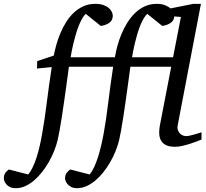

<svg xmlns="http://www.w3.org/2000/svg" viewBox="-150 -757 1079 1006"><path d="M763.2 -670.9Q761.7 -648.9 744.1 -637Q726.6 -625 700.2 -621.1L622.1 -684.1Q611.3 -675.3 601.8 -658.7Q592.3 -642.1 584 -621.1Q575.7 -600.1 568.8 -576.4Q562 -552.7 556.6 -530.5Q551.3 -508.3 547.6 -489Q543.9 -469.7 542 -457H756.8L797.9 -668ZM905.8 -25.9Q899.9 -23.4 884.3 -17.3Q868.7 -11.2 848.6 -4.6Q828.6 2 806.9 7.1Q785.2 12.2 767.1 12.2Q744.6 12.2 728.8 6.8Q712.9 1.5 703.1 -8.3Q693.4 -18.1 688.7 -31.5Q684.1 -44.9 684.1 -61Q684.1 -76.2 687 -96.2L747.1 -407.2H533.2Q531.7 -396 527.8 -368.2Q523.9 -340.3 519 -303.7Q514.2 -267.1 508.1 -225.3Q502 -183.6 496.1 -144.8Q490.2 -106 484.4 -73.2Q478.5 -40.5 474.1 -22Q467.3 5.9 455.3 35.4Q443.4 64.9 427.2 92.8Q411.1 120.6 391.4 145.5Q371.6 170.4 349.4 189Q327.1 207.5 303 218.3Q278.8 229 253.9 229Q235.4 229 223.1 222.7Q210.9 216.3 203.9 207.8Q196.8 199.2 193.8 191.2Q190.9 183.1 190.9 179.2Q190.9 160.2 198.7 149.7Q206.5 139.2 217.8 130.9L319.8 157.2Q333 141.1 343.8 117.7Q354.5 94.2 363.5 65.9Q372.6 37.6 380.1 5.1Q387.7 -27.3 394 -62Q406.7 -132.8 417.2 -220.2Q427.7 -307.6 442.9 -407.2H210.9Q209.5 -396 205.8 -368.2Q202.1 -340.3 197 -303.7Q191.9 -267.1 186 -225.3Q180.2 -183.6 174.1 -144.8Q168 -106 162.1 -73.2Q156.2 -40.5 151.9 -22Q145 5.9 133.1 35.4Q121.1 64.9 105.2 92.8Q89.4 120.6 69.6 145.5Q49.8 170.4 27.8 189Q5.9 207.5 -18.1 218.3Q-42 229 -66.9 229Q-85.9 229 -98.4 222.7Q-110.8 216.3 -117.7 207.8Q-124.5 199.2 -127.2 191.2Q-129.9 183.1 -129.9 179.2Q-129.9 160.2 -122.6 149.7Q-115.2 139.2 -104 130.9L-2 157.2Q11.2 141.1 22.2 117.7Q33.2 94.2 42.2 65.9Q51.3 37.6 58.6 5.1Q65.9 -27.3 71.8 -62Q84.5 -132.8 95.2 -220Q106 -307.1 121.1 -405.8L43.9 -397.9L44.9 -437L131.8 -465.8Q136.7 -492.2 145.3 -522.7Q153.8 -553.2 166.5 -583.3Q179.2 -613.3 196.5 -641.1Q213.9 -668.9 236.3 -690.2Q258.8 -711.4 286.9 -724.1Q314.9 -736.8 349.1 -736.8Q374.5 -736.8 392.1 -730.5Q409.7 -724.1 420.4 -714.6Q431.2 -705.1 436 -694.3Q440.9 -683.6 440.9 -674.8Q440.9 -650.9 423.3 -637.9Q405.8 -625 377.9 -621.1L299.8 -684.1Q289.1 -675.3 279.8 -658.7Q270.5 -642.1 262.2 -621.1Q253.9 -600.1 247.1 -576.4Q240.2 -552.7 234.9 -530.5Q229.5 -508.3 225.8 -489Q222.2 -469.7 220.2 -457H452.1Q456.5 -484.9 465.1 -516.4Q473.6 -547.9 486.6 -578.9Q499.5 -609.9 517.3 -638.4Q535.2 -667 557.9 -689Q580.6 -710.9 608.6 -723.9Q636.7 -736.8 670.9 -736.8Q697.3 -736.8 714.8 -729.7Q732.4 -722.7 743.2 -712.9L862.8 -736.8H902.8L780.8 -99.1Q778.3 -87.9 781.2 -78.1Q784.2 -68.4 790.3 -60.5Q796.4 -52.7 805.7 -48.3Q814.9 -43.9 826.2 -43.9Q833.5 -43.9 845.5 -46.6Q857.4 -49.3 869.6 -52.7Q881.8 -56.2 891.8 -59.6Q901.9 -63 905.8 -64Z"/></svg>

Font: Charis SIL Eur
Style: Italic
Weight: 400
Italic angle: -11°
Foundry: SIL International
Version: Version 5.000